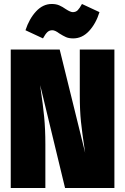

<svg xmlns="http://www.w3.org/2000/svg" viewBox="-20 -945 630 965"><path d="M555 0H307L182 -517L185 -493Q196 -419 202 -357Q208 -295 208 -220V0H34V-696H280L408 -177L405 -197Q393 -276 387 -333Q381 -390 381 -467V-696H555ZM278 -777Q257 -793 243 -793Q228 -793 218 -783.5Q208 -774 196 -752L108 -793Q127 -851 161.5 -888Q196 -925 240 -925Q262 -925 278 -918Q294 -911 311 -899Q334 -884 346 -884Q361 -884 370.5 -893.5Q380 -903 392 -925L480 -884Q462 -826 427.5 -789Q393 -752 348 -752Q326 -752 311.5 -758.5Q297 -765 278 -777Z"/></svg>

Font: Fira Sans Condensed Black
Style: Regular
Weight: 900
Width: 3
Designer: Carrois Corporate & Edenspiekermann AG
Foundry: Carrois Corporate GbR & Edenspiekermann AG
Version: Version 4.203